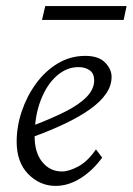

<svg xmlns="http://www.w3.org/2000/svg" viewBox="-20 -608 439 636"><path d="M164.1 7.8Q112.3 7.8 73.7 -31.2Q35.2 -70.3 35.2 -138.7Q35.2 -189.5 52.2 -239.7Q69.3 -290 99.6 -331.5Q129.9 -373 171.4 -397.9Q212.9 -422.9 262.7 -422.9Q306.6 -422.9 328.1 -400.9Q349.6 -378.9 349.6 -353.5Q349.6 -324.2 331.5 -297.9Q313.5 -271.5 278.8 -246.6Q244.1 -221.7 194.8 -198.2Q145.5 -174.8 83 -152.3V-189.5Q147.5 -213.9 194.3 -237.3Q241.2 -260.7 266.6 -286.6Q292 -312.5 292 -341.8Q292 -364.3 277.3 -375Q262.7 -385.7 240.2 -385.7Q200.2 -385.7 167 -356Q133.8 -326.2 114.3 -274.4Q94.7 -222.7 94.7 -156.2Q94.7 -102.5 120.1 -71.3Q145.5 -40 185.5 -40Q208 -40 239.3 -56.6Q270.5 -73.2 297.9 -113.3L318.4 -85.9Q288.1 -43.9 247.6 -18.1Q207 7.8 164.1 7.8ZM129.9 -587.9H399.4L389.6 -542H119.1Z"/></svg>

Font: Crimson Pro ExtraLight
Style: Italic
Weight: 250
Italic angle: -12°
Designer: Jacques Le Bailly
Foundry: Baron von Fonthausen
Version: Version 1.003